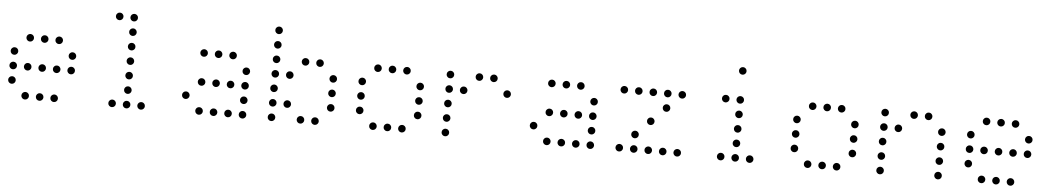

<svg xmlns="http://www.w3.org/2000/svg" viewBox="-36 -1010 7273 1320"><g transform="rotate(5 3600.0 -350.0)"><path d="M149 -476Q139 -476 131.5 -468.5Q124 -461 124 -451V-449Q124 -439 131.5 -431.5Q139 -424 149 -424H151Q161 -424 168.5 -431.5Q176 -439 176 -449V-451Q176 -461 168.5 -468.5Q161 -476 151 -476ZM249 -476Q239 -476 231.5 -468.5Q224 -461 224 -451V-449Q224 -439 231.5 -431.5Q239 -424 249 -424H251Q261 -424 268.5 -431.5Q276 -439 276 -449V-451Q276 -461 268.5 -468.5Q261 -476 251 -476ZM349 -476Q339 -476 331.5 -468.5Q324 -461 324 -451V-449Q324 -439 331.5 -431.5Q339 -424 349 -424H351Q361 -424 368.5 -431.5Q376 -439 376 -449V-451Q376 -461 368.5 -468.5Q361 -476 351 -476ZM49 -376Q39 -376 31.5 -368.5Q24 -361 24 -351V-349Q24 -339 31.5 -331.5Q39 -324 49 -324H51Q61 -324 68.5 -331.5Q76 -339 76 -349V-351Q76 -361 68.5 -368.5Q61 -376 51 -376ZM449 -376Q439 -376 431.5 -368.5Q424 -361 424 -351V-349Q424 -339 431.5 -331.5Q439 -324 449 -324H451Q461 -324 468.5 -331.5Q476 -339 476 -349V-351Q476 -361 468.5 -368.5Q461 -376 451 -376ZM49 -276Q39 -276 31.5 -268.5Q24 -261 24 -251V-249Q24 -239 31.5 -231.5Q39 -224 49 -224H51Q61 -224 68.5 -231.5Q76 -239 76 -249V-251Q76 -261 68.5 -268.5Q61 -276 51 -276ZM149 -276Q139 -276 131.5 -268.5Q124 -261 124 -251V-249Q124 -239 131.5 -231.5Q139 -224 149 -224H151Q161 -224 168.5 -231.5Q176 -239 176 -249V-251Q176 -261 168.5 -268.5Q161 -276 151 -276ZM249 -276Q239 -276 231.5 -268.5Q224 -261 224 -251V-249Q224 -239 231.5 -231.5Q239 -224 249 -224H251Q261 -224 268.5 -231.5Q276 -239 276 -249V-251Q276 -261 268.5 -268.5Q261 -276 251 -276ZM349 -276Q339 -276 331.5 -268.5Q324 -261 324 -251V-249Q324 -239 331.5 -231.5Q339 -224 349 -224H351Q361 -224 368.5 -231.5Q376 -239 376 -249V-251Q376 -261 368.5 -268.5Q361 -276 351 -276ZM449 -276Q439 -276 431.5 -268.5Q424 -261 424 -251V-249Q424 -239 431.5 -231.5Q439 -224 449 -224H451Q461 -224 468.5 -231.5Q476 -239 476 -249V-251Q476 -261 468.5 -268.5Q461 -276 451 -276ZM49 -176Q39 -176 31.5 -168.5Q24 -161 24 -151V-149Q24 -139 31.5 -131.5Q39 -124 49 -124H51Q61 -124 68.5 -131.5Q76 -139 76 -149V-151Q76 -161 68.5 -168.5Q61 -176 51 -176ZM149 -76Q139 -76 131.5 -68.5Q124 -61 124 -51V-49Q124 -39 131.5 -31.5Q139 -24 149 -24H151Q161 -24 168.5 -31.5Q176 -39 176 -49V-51Q176 -61 168.5 -68.5Q161 -76 151 -76ZM249 -76Q239 -76 231.5 -68.5Q224 -61 224 -51V-49Q224 -39 231.5 -31.5Q239 -24 249 -24H251Q261 -24 268.5 -31.5Q276 -39 276 -49V-51Q276 -61 268.5 -68.5Q261 -76 251 -76ZM349 -76Q339 -76 331.5 -68.5Q324 -61 324 -51V-49Q324 -39 331.5 -31.5Q339 -24 349 -24H351Q361 -24 368.5 -31.5Q376 -39 376 -49V-51Q376 -61 368.5 -68.5Q361 -76 351 -76Z M749 -676Q739 -676 731.5 -668.5Q724 -661 724 -651V-649Q724 -639 731.5 -631.5Q739 -624 749 -624H751Q761 -624 768.5 -631.5Q776 -639 776 -649V-651Q776 -661 768.5 -668.5Q761 -676 751 -676ZM849 -676Q839 -676 831.5 -668.5Q824 -661 824 -651V-649Q824 -639 831.5 -631.5Q839 -624 849 -624H851Q861 -624 868.5 -631.5Q876 -639 876 -649V-651Q876 -661 868.5 -668.5Q861 -676 851 -676ZM849 -576Q839 -576 831.5 -568.5Q824 -561 824 -551V-549Q824 -539 831.5 -531.5Q839 -524 849 -524H851Q861 -524 868.5 -531.5Q876 -539 876 -549V-551Q876 -561 868.5 -568.5Q861 -576 851 -576ZM849 -476Q839 -476 831.5 -468.5Q824 -461 824 -451V-449Q824 -439 831.5 -431.5Q839 -424 849 -424H851Q861 -424 868.5 -431.5Q876 -439 876 -449V-451Q876 -461 868.5 -468.5Q861 -476 851 -476ZM849 -376Q839 -376 831.5 -368.5Q824 -361 824 -351V-349Q824 -339 831.5 -331.5Q839 -324 849 -324H851Q861 -324 868.5 -331.5Q876 -339 876 -349V-351Q876 -361 868.5 -368.5Q861 -376 851 -376ZM849 -276Q839 -276 831.5 -268.5Q824 -261 824 -251V-249Q824 -239 831.5 -231.5Q839 -224 849 -224H851Q861 -224 868.5 -231.5Q876 -239 876 -249V-251Q876 -261 868.5 -268.5Q861 -276 851 -276ZM849 -176Q839 -176 831.5 -168.5Q824 -161 824 -151V-149Q824 -139 831.5 -131.5Q839 -124 849 -124H851Q861 -124 868.5 -131.5Q876 -139 876 -149V-151Q876 -161 868.5 -168.5Q861 -176 851 -176ZM749 -76Q739 -76 731.5 -68.5Q724 -61 724 -51V-49Q724 -39 731.5 -31.5Q739 -24 749 -24H751Q761 -24 768.5 -31.5Q776 -39 776 -49V-51Q776 -61 768.5 -68.5Q761 -76 751 -76ZM849 -76Q839 -76 831.5 -68.5Q824 -61 824 -51V-49Q824 -39 831.5 -31.5Q839 -24 849 -24H851Q861 -24 868.5 -31.5Q876 -39 876 -49V-51Q876 -61 868.5 -68.5Q861 -76 851 -76ZM949 -76Q939 -76 931.5 -68.5Q924 -61 924 -51V-49Q924 -39 931.5 -31.5Q939 -24 949 -24H951Q961 -24 968.5 -31.5Q976 -39 976 -49V-51Q976 -61 968.5 -68.5Q961 -76 951 -76Z M1349 -476Q1339 -476 1331.5 -468.5Q1324 -461 1324 -451V-449Q1324 -439 1331.5 -431.5Q1339 -424 1349 -424H1351Q1361 -424 1368.5 -431.5Q1376 -439 1376 -449V-451Q1376 -461 1368.5 -468.5Q1361 -476 1351 -476ZM1449 -476Q1439 -476 1431.5 -468.5Q1424 -461 1424 -451V-449Q1424 -439 1431.5 -431.5Q1439 -424 1449 -424H1451Q1461 -424 1468.5 -431.5Q1476 -439 1476 -449V-451Q1476 -461 1468.5 -468.5Q1461 -476 1451 -476ZM1549 -476Q1539 -476 1531.5 -468.5Q1524 -461 1524 -451V-449Q1524 -439 1531.5 -431.5Q1539 -424 1549 -424H1551Q1561 -424 1568.5 -431.5Q1576 -439 1576 -449V-451Q1576 -461 1568.5 -468.5Q1561 -476 1551 -476ZM1649 -376Q1639 -376 1631.5 -368.5Q1624 -361 1624 -351V-349Q1624 -339 1631.5 -331.5Q1639 -324 1649 -324H1651Q1661 -324 1668.5 -331.5Q1676 -339 1676 -349V-351Q1676 -361 1668.5 -368.5Q1661 -376 1651 -376ZM1349 -276Q1339 -276 1331.5 -268.5Q1324 -261 1324 -251V-249Q1324 -239 1331.5 -231.5Q1339 -224 1349 -224H1351Q1361 -224 1368.5 -231.5Q1376 -239 1376 -249V-251Q1376 -261 1368.5 -268.5Q1361 -276 1351 -276ZM1449 -276Q1439 -276 1431.5 -268.5Q1424 -261 1424 -251V-249Q1424 -239 1431.5 -231.5Q1439 -224 1449 -224H1451Q1461 -224 1468.5 -231.5Q1476 -239 1476 -249V-251Q1476 -261 1468.5 -268.5Q1461 -276 1451 -276ZM1549 -276Q1539 -276 1531.5 -268.5Q1524 -261 1524 -251V-249Q1524 -239 1531.5 -231.5Q1539 -224 1549 -224H1551Q1561 -224 1568.5 -231.5Q1576 -239 1576 -249V-251Q1576 -261 1568.5 -268.5Q1561 -276 1551 -276ZM1649 -276Q1639 -276 1631.5 -268.5Q1624 -261 1624 -251V-249Q1624 -239 1631.5 -231.5Q1639 -224 1649 -224H1651Q1661 -224 1668.5 -231.5Q1676 -239 1676 -249V-251Q1676 -261 1668.5 -268.5Q1661 -276 1651 -276ZM1249 -176Q1239 -176 1231.5 -168.5Q1224 -161 1224 -151V-149Q1224 -139 1231.5 -131.5Q1239 -124 1249 -124H1251Q1261 -124 1268.5 -131.5Q1276 -139 1276 -149V-151Q1276 -161 1268.5 -168.5Q1261 -176 1251 -176ZM1649 -176Q1639 -176 1631.5 -168.5Q1624 -161 1624 -151V-149Q1624 -139 1631.5 -131.5Q1639 -124 1649 -124H1651Q1661 -124 1668.5 -131.5Q1676 -139 1676 -149V-151Q1676 -161 1668.5 -168.5Q1661 -176 1651 -176ZM1349 -76Q1339 -76 1331.5 -68.5Q1324 -61 1324 -51V-49Q1324 -39 1331.5 -31.5Q1339 -24 1349 -24H1351Q1361 -24 1368.5 -31.5Q1376 -39 1376 -49V-51Q1376 -61 1368.5 -68.5Q1361 -76 1351 -76ZM1449 -76Q1439 -76 1431.5 -68.5Q1424 -61 1424 -51V-49Q1424 -39 1431.5 -31.5Q1439 -24 1449 -24H1451Q1461 -24 1468.5 -31.5Q1476 -39 1476 -49V-51Q1476 -61 1468.5 -68.5Q1461 -76 1451 -76ZM1549 -76Q1539 -76 1531.5 -68.5Q1524 -61 1524 -51V-49Q1524 -39 1531.5 -31.5Q1539 -24 1549 -24H1551Q1561 -24 1568.5 -31.5Q1576 -39 1576 -49V-51Q1576 -61 1568.5 -68.5Q1561 -76 1551 -76ZM1649 -76Q1639 -76 1631.5 -68.5Q1624 -61 1624 -51V-49Q1624 -39 1631.5 -31.5Q1639 -24 1649 -24H1651Q1661 -24 1668.5 -31.5Q1676 -39 1676 -49V-51Q1676 -61 1668.5 -68.5Q1661 -76 1651 -76Z M1849 -676Q1839 -676 1831.5 -668.5Q1824 -661 1824 -651V-649Q1824 -639 1831.5 -631.5Q1839 -624 1849 -624H1851Q1861 -624 1868.5 -631.5Q1876 -639 1876 -649V-651Q1876 -661 1868.5 -668.5Q1861 -676 1851 -676ZM1849 -576Q1839 -576 1831.5 -568.5Q1824 -561 1824 -551V-549Q1824 -539 1831.5 -531.5Q1839 -524 1849 -524H1851Q1861 -524 1868.5 -531.5Q1876 -539 1876 -549V-551Q1876 -561 1868.5 -568.5Q1861 -576 1851 -576ZM1849 -476Q1839 -476 1831.5 -468.5Q1824 -461 1824 -451V-449Q1824 -439 1831.5 -431.5Q1839 -424 1849 -424H1851Q1861 -424 1868.5 -431.5Q1876 -439 1876 -449V-451Q1876 -461 1868.5 -468.5Q1861 -476 1851 -476ZM2049 -476Q2039 -476 2031.5 -468.5Q2024 -461 2024 -451V-449Q2024 -439 2031.5 -431.5Q2039 -424 2049 -424H2051Q2061 -424 2068.5 -431.5Q2076 -439 2076 -449V-451Q2076 -461 2068.5 -468.5Q2061 -476 2051 -476ZM2149 -476Q2139 -476 2131.5 -468.5Q2124 -461 2124 -451V-449Q2124 -439 2131.5 -431.5Q2139 -424 2149 -424H2151Q2161 -424 2168.5 -431.5Q2176 -439 2176 -449V-451Q2176 -461 2168.5 -468.5Q2161 -476 2151 -476ZM1849 -376Q1839 -376 1831.5 -368.5Q1824 -361 1824 -351V-349Q1824 -339 1831.5 -331.5Q1839 -324 1849 -324H1851Q1861 -324 1868.5 -331.5Q1876 -339 1876 -349V-351Q1876 -361 1868.5 -368.5Q1861 -376 1851 -376ZM1949 -376Q1939 -376 1931.5 -368.5Q1924 -361 1924 -351V-349Q1924 -339 1931.5 -331.5Q1939 -324 1949 -324H1951Q1961 -324 1968.5 -331.5Q1976 -339 1976 -349V-351Q1976 -361 1968.5 -368.5Q1961 -376 1951 -376ZM2249 -376Q2239 -376 2231.5 -368.5Q2224 -361 2224 -351V-349Q2224 -339 2231.5 -331.5Q2239 -324 2249 -324H2251Q2261 -324 2268.5 -331.5Q2276 -339 2276 -349V-351Q2276 -361 2268.5 -368.5Q2261 -376 2251 -376ZM1849 -276Q1839 -276 1831.5 -268.5Q1824 -261 1824 -251V-249Q1824 -239 1831.5 -231.5Q1839 -224 1849 -224H1851Q1861 -224 1868.5 -231.5Q1876 -239 1876 -249V-251Q1876 -261 1868.5 -268.5Q1861 -276 1851 -276ZM2249 -276Q2239 -276 2231.5 -268.5Q2224 -261 2224 -251V-249Q2224 -239 2231.5 -231.5Q2239 -224 2249 -224H2251Q2261 -224 2268.5 -231.5Q2276 -239 2276 -249V-251Q2276 -261 2268.5 -268.5Q2261 -276 2251 -276ZM1849 -176Q1839 -176 1831.5 -168.5Q1824 -161 1824 -151V-149Q1824 -139 1831.5 -131.5Q1839 -124 1849 -124H1851Q1861 -124 1868.5 -131.5Q1876 -139 1876 -149V-151Q1876 -161 1868.5 -168.5Q1861 -176 1851 -176ZM1949 -176Q1939 -176 1931.5 -168.5Q1924 -161 1924 -151V-149Q1924 -139 1931.5 -131.5Q1939 -124 1949 -124H1951Q1961 -124 1968.5 -131.5Q1976 -139 1976 -149V-151Q1976 -161 1968.5 -168.5Q1961 -176 1951 -176ZM2249 -176Q2239 -176 2231.5 -168.5Q2224 -161 2224 -151V-149Q2224 -139 2231.5 -131.5Q2239 -124 2249 -124H2251Q2261 -124 2268.5 -131.5Q2276 -139 2276 -149V-151Q2276 -161 2268.5 -168.5Q2261 -176 2251 -176ZM1849 -76Q1839 -76 1831.5 -68.5Q1824 -61 1824 -51V-49Q1824 -39 1831.5 -31.5Q1839 -24 1849 -24H1851Q1861 -24 1868.5 -31.5Q1876 -39 1876 -49V-51Q1876 -61 1868.5 -68.5Q1861 -76 1851 -76ZM2049 -76Q2039 -76 2031.5 -68.5Q2024 -61 2024 -51V-49Q2024 -39 2031.5 -31.5Q2039 -24 2049 -24H2051Q2061 -24 2068.5 -31.5Q2076 -39 2076 -49V-51Q2076 -61 2068.5 -68.5Q2061 -76 2051 -76ZM2149 -76Q2139 -76 2131.5 -68.5Q2124 -61 2124 -51V-49Q2124 -39 2131.5 -31.5Q2139 -24 2149 -24H2151Q2161 -24 2168.5 -31.5Q2176 -39 2176 -49V-51Q2176 -61 2168.5 -68.5Q2161 -76 2151 -76Z M2549 -476Q2539 -476 2531.5 -468.5Q2524 -461 2524 -451V-449Q2524 -439 2531.5 -431.5Q2539 -424 2549 -424H2551Q2561 -424 2568.5 -431.5Q2576 -439 2576 -449V-451Q2576 -461 2568.5 -468.5Q2561 -476 2551 -476ZM2649 -476Q2639 -476 2631.5 -468.5Q2624 -461 2624 -451V-449Q2624 -439 2631.5 -431.5Q2639 -424 2649 -424H2651Q2661 -424 2668.5 -431.5Q2676 -439 2676 -449V-451Q2676 -461 2668.5 -468.5Q2661 -476 2651 -476ZM2749 -476Q2739 -476 2731.5 -468.5Q2724 -461 2724 -451V-449Q2724 -439 2731.5 -431.5Q2739 -424 2749 -424H2751Q2761 -424 2768.5 -431.5Q2776 -439 2776 -449V-451Q2776 -461 2768.5 -468.5Q2761 -476 2751 -476ZM2449 -376Q2439 -376 2431.5 -368.5Q2424 -361 2424 -351V-349Q2424 -339 2431.5 -331.5Q2439 -324 2449 -324H2451Q2461 -324 2468.5 -331.5Q2476 -339 2476 -349V-351Q2476 -361 2468.5 -368.5Q2461 -376 2451 -376ZM2849 -376Q2839 -376 2831.5 -368.5Q2824 -361 2824 -351V-349Q2824 -339 2831.5 -331.5Q2839 -324 2849 -324H2851Q2861 -324 2868.5 -331.5Q2876 -339 2876 -349V-351Q2876 -361 2868.5 -368.5Q2861 -376 2851 -376ZM2449 -276Q2439 -276 2431.5 -268.5Q2424 -261 2424 -251V-249Q2424 -239 2431.5 -231.5Q2439 -224 2449 -224H2451Q2461 -224 2468.5 -231.5Q2476 -239 2476 -249V-251Q2476 -261 2468.5 -268.5Q2461 -276 2451 -276ZM2849 -276Q2839 -276 2831.5 -268.5Q2824 -261 2824 -251V-249Q2824 -239 2831.5 -231.5Q2839 -224 2849 -224H2851Q2861 -224 2868.5 -231.5Q2876 -239 2876 -249V-251Q2876 -261 2868.5 -268.5Q2861 -276 2851 -276ZM2449 -176Q2439 -176 2431.5 -168.5Q2424 -161 2424 -151V-149Q2424 -139 2431.5 -131.5Q2439 -124 2449 -124H2451Q2461 -124 2468.5 -131.5Q2476 -139 2476 -149V-151Q2476 -161 2468.5 -168.5Q2461 -176 2451 -176ZM2849 -176Q2839 -176 2831.5 -168.5Q2824 -161 2824 -151V-149Q2824 -139 2831.5 -131.5Q2839 -124 2849 -124H2851Q2861 -124 2868.5 -131.5Q2876 -139 2876 -149V-151Q2876 -161 2868.5 -168.5Q2861 -176 2851 -176ZM2549 -76Q2539 -76 2531.5 -68.5Q2524 -61 2524 -51V-49Q2524 -39 2531.5 -31.5Q2539 -24 2549 -24H2551Q2561 -24 2568.5 -31.5Q2576 -39 2576 -49V-51Q2576 -61 2568.5 -68.5Q2561 -76 2551 -76ZM2649 -76Q2639 -76 2631.5 -68.5Q2624 -61 2624 -51V-49Q2624 -39 2631.5 -31.5Q2639 -24 2649 -24H2651Q2661 -24 2668.5 -31.5Q2676 -39 2676 -49V-51Q2676 -61 2668.5 -68.5Q2661 -76 2651 -76ZM2749 -76Q2739 -76 2731.5 -68.5Q2724 -61 2724 -51V-49Q2724 -39 2731.5 -31.5Q2739 -24 2749 -24H2751Q2761 -24 2768.5 -31.5Q2776 -39 2776 -49V-51Q2776 -61 2768.5 -68.5Q2761 -76 2751 -76Z M3049 -476Q3039 -476 3031.5 -468.5Q3024 -461 3024 -451V-449Q3024 -439 3031.5 -431.5Q3039 -424 3049 -424H3051Q3061 -424 3068.5 -431.5Q3076 -439 3076 -449V-451Q3076 -461 3068.5 -468.5Q3061 -476 3051 -476ZM3249 -476Q3239 -476 3231.5 -468.5Q3224 -461 3224 -451V-449Q3224 -439 3231.5 -431.5Q3239 -424 3249 -424H3251Q3261 -424 3268.5 -431.5Q3276 -439 3276 -449V-451Q3276 -461 3268.5 -468.5Q3261 -476 3251 -476ZM3349 -476Q3339 -476 3331.5 -468.5Q3324 -461 3324 -451V-449Q3324 -439 3331.5 -431.5Q3339 -424 3349 -424H3351Q3361 -424 3368.5 -431.5Q3376 -439 3376 -449V-451Q3376 -461 3368.5 -468.5Q3361 -476 3351 -476ZM3049 -376Q3039 -376 3031.5 -368.5Q3024 -361 3024 -351V-349Q3024 -339 3031.5 -331.5Q3039 -324 3049 -324H3051Q3061 -324 3068.5 -331.5Q3076 -339 3076 -349V-351Q3076 -361 3068.5 -368.5Q3061 -376 3051 -376ZM3149 -376Q3139 -376 3131.5 -368.5Q3124 -361 3124 -351V-349Q3124 -339 3131.5 -331.5Q3139 -324 3149 -324H3151Q3161 -324 3168.5 -331.5Q3176 -339 3176 -349V-351Q3176 -361 3168.5 -368.5Q3161 -376 3151 -376ZM3449 -376Q3439 -376 3431.5 -368.5Q3424 -361 3424 -351V-349Q3424 -339 3431.5 -331.5Q3439 -324 3449 -324H3451Q3461 -324 3468.5 -331.5Q3476 -339 3476 -349V-351Q3476 -361 3468.5 -368.5Q3461 -376 3451 -376ZM3049 -276Q3039 -276 3031.5 -268.5Q3024 -261 3024 -251V-249Q3024 -239 3031.5 -231.5Q3039 -224 3049 -224H3051Q3061 -224 3068.5 -231.5Q3076 -239 3076 -249V-251Q3076 -261 3068.5 -268.5Q3061 -276 3051 -276ZM3049 -176Q3039 -176 3031.5 -168.5Q3024 -161 3024 -151V-149Q3024 -139 3031.5 -131.5Q3039 -124 3049 -124H3051Q3061 -124 3068.5 -131.5Q3076 -139 3076 -149V-151Q3076 -161 3068.5 -168.5Q3061 -176 3051 -176ZM3049 -76Q3039 -76 3031.5 -68.5Q3024 -61 3024 -51V-49Q3024 -39 3031.5 -31.5Q3039 -24 3049 -24H3051Q3061 -24 3068.5 -31.5Q3076 -39 3076 -49V-51Q3076 -61 3068.5 -68.5Q3061 -76 3051 -76Z M3749 -476Q3739 -476 3731.5 -468.5Q3724 -461 3724 -451V-449Q3724 -439 3731.5 -431.5Q3739 -424 3749 -424H3751Q3761 -424 3768.5 -431.5Q3776 -439 3776 -449V-451Q3776 -461 3768.5 -468.5Q3761 -476 3751 -476ZM3849 -476Q3839 -476 3831.5 -468.5Q3824 -461 3824 -451V-449Q3824 -439 3831.5 -431.5Q3839 -424 3849 -424H3851Q3861 -424 3868.5 -431.5Q3876 -439 3876 -449V-451Q3876 -461 3868.5 -468.5Q3861 -476 3851 -476ZM3949 -476Q3939 -476 3931.5 -468.5Q3924 -461 3924 -451V-449Q3924 -439 3931.5 -431.5Q3939 -424 3949 -424H3951Q3961 -424 3968.5 -431.5Q3976 -439 3976 -449V-451Q3976 -461 3968.5 -468.5Q3961 -476 3951 -476ZM4049 -376Q4039 -376 4031.5 -368.5Q4024 -361 4024 -351V-349Q4024 -339 4031.5 -331.5Q4039 -324 4049 -324H4051Q4061 -324 4068.5 -331.5Q4076 -339 4076 -349V-351Q4076 -361 4068.5 -368.5Q4061 -376 4051 -376ZM3749 -276Q3739 -276 3731.5 -268.5Q3724 -261 3724 -251V-249Q3724 -239 3731.5 -231.5Q3739 -224 3749 -224H3751Q3761 -224 3768.5 -231.5Q3776 -239 3776 -249V-251Q3776 -261 3768.5 -268.5Q3761 -276 3751 -276ZM3849 -276Q3839 -276 3831.5 -268.5Q3824 -261 3824 -251V-249Q3824 -239 3831.5 -231.5Q3839 -224 3849 -224H3851Q3861 -224 3868.5 -231.5Q3876 -239 3876 -249V-251Q3876 -261 3868.5 -268.5Q3861 -276 3851 -276ZM3949 -276Q3939 -276 3931.5 -268.5Q3924 -261 3924 -251V-249Q3924 -239 3931.5 -231.5Q3939 -224 3949 -224H3951Q3961 -224 3968.5 -231.5Q3976 -239 3976 -249V-251Q3976 -261 3968.5 -268.5Q3961 -276 3951 -276ZM4049 -276Q4039 -276 4031.5 -268.5Q4024 -261 4024 -251V-249Q4024 -239 4031.5 -231.5Q4039 -224 4049 -224H4051Q4061 -224 4068.5 -231.5Q4076 -239 4076 -249V-251Q4076 -261 4068.5 -268.5Q4061 -276 4051 -276ZM3649 -176Q3639 -176 3631.5 -168.5Q3624 -161 3624 -151V-149Q3624 -139 3631.5 -131.5Q3639 -124 3649 -124H3651Q3661 -124 3668.5 -131.5Q3676 -139 3676 -149V-151Q3676 -161 3668.5 -168.5Q3661 -176 3651 -176ZM4049 -176Q4039 -176 4031.5 -168.5Q4024 -161 4024 -151V-149Q4024 -139 4031.5 -131.5Q4039 -124 4049 -124H4051Q4061 -124 4068.5 -131.5Q4076 -139 4076 -149V-151Q4076 -161 4068.5 -168.5Q4061 -176 4051 -176ZM3749 -76Q3739 -76 3731.5 -68.5Q3724 -61 3724 -51V-49Q3724 -39 3731.5 -31.5Q3739 -24 3749 -24H3751Q3761 -24 3768.5 -31.5Q3776 -39 3776 -49V-51Q3776 -61 3768.5 -68.5Q3761 -76 3751 -76ZM3849 -76Q3839 -76 3831.5 -68.5Q3824 -61 3824 -51V-49Q3824 -39 3831.5 -31.5Q3839 -24 3849 -24H3851Q3861 -24 3868.5 -31.5Q3876 -39 3876 -49V-51Q3876 -61 3868.5 -68.5Q3861 -76 3851 -76ZM3949 -76Q3939 -76 3931.5 -68.5Q3924 -61 3924 -51V-49Q3924 -39 3931.5 -31.5Q3939 -24 3949 -24H3951Q3961 -24 3968.5 -31.5Q3976 -39 3976 -49V-51Q3976 -61 3968.5 -68.5Q3961 -76 3951 -76ZM4049 -76Q4039 -76 4031.5 -68.5Q4024 -61 4024 -51V-49Q4024 -39 4031.5 -31.5Q4039 -24 4049 -24H4051Q4061 -24 4068.5 -31.5Q4076 -39 4076 -49V-51Q4076 -61 4068.5 -68.5Q4061 -76 4051 -76Z M4249 -476Q4239 -476 4231.5 -468.5Q4224 -461 4224 -451V-449Q4224 -439 4231.5 -431.5Q4239 -424 4249 -424H4251Q4261 -424 4268.5 -431.5Q4276 -439 4276 -449V-451Q4276 -461 4268.5 -468.5Q4261 -476 4251 -476ZM4349 -476Q4339 -476 4331.5 -468.5Q4324 -461 4324 -451V-449Q4324 -439 4331.5 -431.5Q4339 -424 4349 -424H4351Q4361 -424 4368.5 -431.5Q4376 -439 4376 -449V-451Q4376 -461 4368.5 -468.5Q4361 -476 4351 -476ZM4449 -476Q4439 -476 4431.5 -468.5Q4424 -461 4424 -451V-449Q4424 -439 4431.5 -431.5Q4439 -424 4449 -424H4451Q4461 -424 4468.5 -431.5Q4476 -439 4476 -449V-451Q4476 -461 4468.5 -468.5Q4461 -476 4451 -476ZM4549 -476Q4539 -476 4531.5 -468.5Q4524 -461 4524 -451V-449Q4524 -439 4531.5 -431.5Q4539 -424 4549 -424H4551Q4561 -424 4568.5 -431.5Q4576 -439 4576 -449V-451Q4576 -461 4568.5 -468.5Q4561 -476 4551 -476ZM4649 -476Q4639 -476 4631.5 -468.5Q4624 -461 4624 -451V-449Q4624 -439 4631.5 -431.5Q4639 -424 4649 -424H4651Q4661 -424 4668.5 -431.5Q4676 -439 4676 -449V-451Q4676 -461 4668.5 -468.5Q4661 -476 4651 -476ZM4549 -376Q4539 -376 4531.5 -368.5Q4524 -361 4524 -351V-349Q4524 -339 4531.5 -331.5Q4539 -324 4549 -324H4551Q4561 -324 4568.5 -331.5Q4576 -339 4576 -349V-351Q4576 -361 4568.5 -368.5Q4561 -376 4551 -376ZM4449 -276Q4439 -276 4431.5 -268.5Q4424 -261 4424 -251V-249Q4424 -239 4431.5 -231.5Q4439 -224 4449 -224H4451Q4461 -224 4468.5 -231.5Q4476 -239 4476 -249V-251Q4476 -261 4468.5 -268.5Q4461 -276 4451 -276ZM4349 -176Q4339 -176 4331.5 -168.5Q4324 -161 4324 -151V-149Q4324 -139 4331.5 -131.5Q4339 -124 4349 -124H4351Q4361 -124 4368.5 -131.5Q4376 -139 4376 -149V-151Q4376 -161 4368.5 -168.5Q4361 -176 4351 -176ZM4249 -76Q4239 -76 4231.5 -68.5Q4224 -61 4224 -51V-49Q4224 -39 4231.5 -31.5Q4239 -24 4249 -24H4251Q4261 -24 4268.5 -31.5Q4276 -39 4276 -49V-51Q4276 -61 4268.5 -68.5Q4261 -76 4251 -76ZM4349 -76Q4339 -76 4331.5 -68.5Q4324 -61 4324 -51V-49Q4324 -39 4331.5 -31.5Q4339 -24 4349 -24H4351Q4361 -24 4368.5 -31.5Q4376 -39 4376 -49V-51Q4376 -61 4368.5 -68.5Q4361 -76 4351 -76ZM4449 -76Q4439 -76 4431.5 -68.5Q4424 -61 4424 -51V-49Q4424 -39 4431.5 -31.5Q4439 -24 4449 -24H4451Q4461 -24 4468.5 -31.5Q4476 -39 4476 -49V-51Q4476 -61 4468.5 -68.5Q4461 -76 4451 -76ZM4549 -76Q4539 -76 4531.5 -68.5Q4524 -61 4524 -51V-49Q4524 -39 4531.5 -31.5Q4539 -24 4549 -24H4551Q4561 -24 4568.5 -31.5Q4576 -39 4576 -49V-51Q4576 -61 4568.5 -68.5Q4561 -76 4551 -76ZM4649 -76Q4639 -76 4631.5 -68.5Q4624 -61 4624 -51V-49Q4624 -39 4631.5 -31.5Q4639 -24 4649 -24H4651Q4661 -24 4668.5 -31.5Q4676 -39 4676 -49V-51Q4676 -61 4668.5 -68.5Q4661 -76 4651 -76Z M5049 -676Q5039 -676 5031.5 -668.5Q5024 -661 5024 -651V-649Q5024 -639 5031.5 -631.5Q5039 -624 5049 -624H5051Q5061 -624 5068.5 -631.5Q5076 -639 5076 -649V-651Q5076 -661 5068.5 -668.5Q5061 -676 5051 -676ZM4949 -476Q4939 -476 4931.5 -468.5Q4924 -461 4924 -451V-449Q4924 -439 4931.5 -431.5Q4939 -424 4949 -424H4951Q4961 -424 4968.5 -431.5Q4976 -439 4976 -449V-451Q4976 -461 4968.5 -468.5Q4961 -476 4951 -476ZM5049 -476Q5039 -476 5031.5 -468.5Q5024 -461 5024 -451V-449Q5024 -439 5031.5 -431.5Q5039 -424 5049 -424H5051Q5061 -424 5068.5 -431.5Q5076 -439 5076 -449V-451Q5076 -461 5068.5 -468.5Q5061 -476 5051 -476ZM5049 -376Q5039 -376 5031.5 -368.5Q5024 -361 5024 -351V-349Q5024 -339 5031.5 -331.5Q5039 -324 5049 -324H5051Q5061 -324 5068.5 -331.5Q5076 -339 5076 -349V-351Q5076 -361 5068.5 -368.5Q5061 -376 5051 -376ZM5049 -276Q5039 -276 5031.5 -268.5Q5024 -261 5024 -251V-249Q5024 -239 5031.5 -231.5Q5039 -224 5049 -224H5051Q5061 -224 5068.5 -231.5Q5076 -239 5076 -249V-251Q5076 -261 5068.5 -268.5Q5061 -276 5051 -276ZM5049 -176Q5039 -176 5031.5 -168.5Q5024 -161 5024 -151V-149Q5024 -139 5031.5 -131.5Q5039 -124 5049 -124H5051Q5061 -124 5068.5 -131.5Q5076 -139 5076 -149V-151Q5076 -161 5068.5 -168.5Q5061 -176 5051 -176ZM4949 -76Q4939 -76 4931.5 -68.5Q4924 -61 4924 -51V-49Q4924 -39 4931.5 -31.5Q4939 -24 4949 -24H4951Q4961 -24 4968.5 -31.5Q4976 -39 4976 -49V-51Q4976 -61 4968.5 -68.5Q4961 -76 4951 -76ZM5049 -76Q5039 -76 5031.5 -68.5Q5024 -61 5024 -51V-49Q5024 -39 5031.5 -31.5Q5039 -24 5049 -24H5051Q5061 -24 5068.5 -31.5Q5076 -39 5076 -49V-51Q5076 -61 5068.5 -68.5Q5061 -76 5051 -76ZM5149 -76Q5139 -76 5131.5 -68.5Q5124 -61 5124 -51V-49Q5124 -39 5131.5 -31.5Q5139 -24 5149 -24H5151Q5161 -24 5168.5 -31.5Q5176 -39 5176 -49V-51Q5176 -61 5168.5 -68.5Q5161 -76 5151 -76Z M5549 -476Q5539 -476 5531.5 -468.5Q5524 -461 5524 -451V-449Q5524 -439 5531.5 -431.5Q5539 -424 5549 -424H5551Q5561 -424 5568.5 -431.5Q5576 -439 5576 -449V-451Q5576 -461 5568.5 -468.5Q5561 -476 5551 -476ZM5649 -476Q5639 -476 5631.5 -468.5Q5624 -461 5624 -451V-449Q5624 -439 5631.5 -431.5Q5639 -424 5649 -424H5651Q5661 -424 5668.5 -431.5Q5676 -439 5676 -449V-451Q5676 -461 5668.5 -468.5Q5661 -476 5651 -476ZM5749 -476Q5739 -476 5731.5 -468.5Q5724 -461 5724 -451V-449Q5724 -439 5731.5 -431.5Q5739 -424 5749 -424H5751Q5761 -424 5768.5 -431.5Q5776 -439 5776 -449V-451Q5776 -461 5768.5 -468.5Q5761 -476 5751 -476ZM5449 -376Q5439 -376 5431.5 -368.5Q5424 -361 5424 -351V-349Q5424 -339 5431.5 -331.5Q5439 -324 5449 -324H5451Q5461 -324 5468.5 -331.5Q5476 -339 5476 -349V-351Q5476 -361 5468.5 -368.5Q5461 -376 5451 -376ZM5849 -376Q5839 -376 5831.5 -368.5Q5824 -361 5824 -351V-349Q5824 -339 5831.5 -331.5Q5839 -324 5849 -324H5851Q5861 -324 5868.5 -331.5Q5876 -339 5876 -349V-351Q5876 -361 5868.5 -368.5Q5861 -376 5851 -376ZM5449 -276Q5439 -276 5431.5 -268.5Q5424 -261 5424 -251V-249Q5424 -239 5431.5 -231.5Q5439 -224 5449 -224H5451Q5461 -224 5468.5 -231.5Q5476 -239 5476 -249V-251Q5476 -261 5468.5 -268.5Q5461 -276 5451 -276ZM5849 -276Q5839 -276 5831.5 -268.5Q5824 -261 5824 -251V-249Q5824 -239 5831.5 -231.5Q5839 -224 5849 -224H5851Q5861 -224 5868.5 -231.5Q5876 -239 5876 -249V-251Q5876 -261 5868.5 -268.5Q5861 -276 5851 -276ZM5449 -176Q5439 -176 5431.5 -168.5Q5424 -161 5424 -151V-149Q5424 -139 5431.5 -131.5Q5439 -124 5449 -124H5451Q5461 -124 5468.5 -131.5Q5476 -139 5476 -149V-151Q5476 -161 5468.5 -168.5Q5461 -176 5451 -176ZM5849 -176Q5839 -176 5831.5 -168.5Q5824 -161 5824 -151V-149Q5824 -139 5831.5 -131.5Q5839 -124 5849 -124H5851Q5861 -124 5868.5 -131.5Q5876 -139 5876 -149V-151Q5876 -161 5868.5 -168.5Q5861 -176 5851 -176ZM5549 -76Q5539 -76 5531.5 -68.5Q5524 -61 5524 -51V-49Q5524 -39 5531.5 -31.5Q5539 -24 5549 -24H5551Q5561 -24 5568.5 -31.5Q5576 -39 5576 -49V-51Q5576 -61 5568.5 -68.5Q5561 -76 5551 -76ZM5649 -76Q5639 -76 5631.5 -68.5Q5624 -61 5624 -51V-49Q5624 -39 5631.5 -31.5Q5639 -24 5649 -24H5651Q5661 -24 5668.5 -31.5Q5676 -39 5676 -49V-51Q5676 -61 5668.5 -68.5Q5661 -76 5651 -76ZM5749 -76Q5739 -76 5731.5 -68.5Q5724 -61 5724 -51V-49Q5724 -39 5731.5 -31.5Q5739 -24 5749 -24H5751Q5761 -24 5768.5 -31.5Q5776 -39 5776 -49V-51Q5776 -61 5768.5 -68.5Q5761 -76 5751 -76Z M6049 -476Q6039 -476 6031.5 -468.5Q6024 -461 6024 -451V-449Q6024 -439 6031.5 -431.5Q6039 -424 6049 -424H6051Q6061 -424 6068.5 -431.5Q6076 -439 6076 -449V-451Q6076 -461 6068.5 -468.5Q6061 -476 6051 -476ZM6249 -476Q6239 -476 6231.5 -468.5Q6224 -461 6224 -451V-449Q6224 -439 6231.5 -431.5Q6239 -424 6249 -424H6251Q6261 -424 6268.5 -431.5Q6276 -439 6276 -449V-451Q6276 -461 6268.5 -468.5Q6261 -476 6251 -476ZM6349 -476Q6339 -476 6331.5 -468.5Q6324 -461 6324 -451V-449Q6324 -439 6331.5 -431.5Q6339 -424 6349 -424H6351Q6361 -424 6368.5 -431.5Q6376 -439 6376 -449V-451Q6376 -461 6368.5 -468.5Q6361 -476 6351 -476ZM6049 -376Q6039 -376 6031.5 -368.5Q6024 -361 6024 -351V-349Q6024 -339 6031.5 -331.5Q6039 -324 6049 -324H6051Q6061 -324 6068.5 -331.5Q6076 -339 6076 -349V-351Q6076 -361 6068.5 -368.5Q6061 -376 6051 -376ZM6149 -376Q6139 -376 6131.5 -368.5Q6124 -361 6124 -351V-349Q6124 -339 6131.5 -331.5Q6139 -324 6149 -324H6151Q6161 -324 6168.5 -331.5Q6176 -339 6176 -349V-351Q6176 -361 6168.5 -368.5Q6161 -376 6151 -376ZM6449 -376Q6439 -376 6431.5 -368.5Q6424 -361 6424 -351V-349Q6424 -339 6431.5 -331.5Q6439 -324 6449 -324H6451Q6461 -324 6468.5 -331.5Q6476 -339 6476 -349V-351Q6476 -361 6468.5 -368.5Q6461 -376 6451 -376ZM6049 -276Q6039 -276 6031.5 -268.5Q6024 -261 6024 -251V-249Q6024 -239 6031.5 -231.5Q6039 -224 6049 -224H6051Q6061 -224 6068.5 -231.5Q6076 -239 6076 -249V-251Q6076 -261 6068.5 -268.5Q6061 -276 6051 -276ZM6449 -276Q6439 -276 6431.5 -268.5Q6424 -261 6424 -251V-249Q6424 -239 6431.5 -231.5Q6439 -224 6449 -224H6451Q6461 -224 6468.5 -231.5Q6476 -239 6476 -249V-251Q6476 -261 6468.5 -268.5Q6461 -276 6451 -276ZM6049 -176Q6039 -176 6031.5 -168.5Q6024 -161 6024 -151V-149Q6024 -139 6031.5 -131.5Q6039 -124 6049 -124H6051Q6061 -124 6068.5 -131.5Q6076 -139 6076 -149V-151Q6076 -161 6068.5 -168.5Q6061 -176 6051 -176ZM6449 -176Q6439 -176 6431.5 -168.5Q6424 -161 6424 -151V-149Q6424 -139 6431.5 -131.5Q6439 -124 6449 -124H6451Q6461 -124 6468.5 -131.5Q6476 -139 6476 -149V-151Q6476 -161 6468.5 -168.5Q6461 -176 6451 -176ZM6049 -76Q6039 -76 6031.5 -68.5Q6024 -61 6024 -51V-49Q6024 -39 6031.5 -31.5Q6039 -24 6049 -24H6051Q6061 -24 6068.5 -31.5Q6076 -39 6076 -49V-51Q6076 -61 6068.5 -68.5Q6061 -76 6051 -76ZM6449 -76Q6439 -76 6431.5 -68.5Q6424 -61 6424 -51V-49Q6424 -39 6431.5 -31.5Q6439 -24 6449 -24H6451Q6461 -24 6468.5 -31.5Q6476 -39 6476 -49V-51Q6476 -61 6468.5 -68.5Q6461 -76 6451 -76Z M6749 -476Q6739 -476 6731.5 -468.5Q6724 -461 6724 -451V-449Q6724 -439 6731.5 -431.5Q6739 -424 6749 -424H6751Q6761 -424 6768.5 -431.5Q6776 -439 6776 -449V-451Q6776 -461 6768.5 -468.5Q6761 -476 6751 -476ZM6849 -476Q6839 -476 6831.5 -468.5Q6824 -461 6824 -451V-449Q6824 -439 6831.5 -431.5Q6839 -424 6849 -424H6851Q6861 -424 6868.5 -431.5Q6876 -439 6876 -449V-451Q6876 -461 6868.5 -468.5Q6861 -476 6851 -476ZM6949 -476Q6939 -476 6931.5 -468.5Q6924 -461 6924 -451V-449Q6924 -439 6931.5 -431.5Q6939 -424 6949 -424H6951Q6961 -424 6968.5 -431.5Q6976 -439 6976 -449V-451Q6976 -461 6968.5 -468.5Q6961 -476 6951 -476ZM6649 -376Q6639 -376 6631.5 -368.5Q6624 -361 6624 -351V-349Q6624 -339 6631.5 -331.5Q6639 -324 6649 -324H6651Q6661 -324 6668.5 -331.5Q6676 -339 6676 -349V-351Q6676 -361 6668.5 -368.5Q6661 -376 6651 -376ZM7049 -376Q7039 -376 7031.5 -368.5Q7024 -361 7024 -351V-349Q7024 -339 7031.5 -331.5Q7039 -324 7049 -324H7051Q7061 -324 7068.5 -331.5Q7076 -339 7076 -349V-351Q7076 -361 7068.5 -368.5Q7061 -376 7051 -376ZM6649 -276Q6639 -276 6631.5 -268.5Q6624 -261 6624 -251V-249Q6624 -239 6631.5 -231.5Q6639 -224 6649 -224H6651Q6661 -224 6668.5 -231.5Q6676 -239 6676 -249V-251Q6676 -261 6668.5 -268.5Q6661 -276 6651 -276ZM6749 -276Q6739 -276 6731.5 -268.5Q6724 -261 6724 -251V-249Q6724 -239 6731.5 -231.5Q6739 -224 6749 -224H6751Q6761 -224 6768.5 -231.5Q6776 -239 6776 -249V-251Q6776 -261 6768.5 -268.5Q6761 -276 6751 -276ZM6849 -276Q6839 -276 6831.5 -268.5Q6824 -261 6824 -251V-249Q6824 -239 6831.5 -231.5Q6839 -224 6849 -224H6851Q6861 -224 6868.5 -231.5Q6876 -239 6876 -249V-251Q6876 -261 6868.5 -268.5Q6861 -276 6851 -276ZM6949 -276Q6939 -276 6931.5 -268.5Q6924 -261 6924 -251V-249Q6924 -239 6931.5 -231.5Q6939 -224 6949 -224H6951Q6961 -224 6968.5 -231.5Q6976 -239 6976 -249V-251Q6976 -261 6968.5 -268.5Q6961 -276 6951 -276ZM7049 -276Q7039 -276 7031.5 -268.5Q7024 -261 7024 -251V-249Q7024 -239 7031.5 -231.5Q7039 -224 7049 -224H7051Q7061 -224 7068.5 -231.5Q7076 -239 7076 -249V-251Q7076 -261 7068.5 -268.5Q7061 -276 7051 -276ZM6649 -176Q6639 -176 6631.5 -168.5Q6624 -161 6624 -151V-149Q6624 -139 6631.5 -131.5Q6639 -124 6649 -124H6651Q6661 -124 6668.5 -131.5Q6676 -139 6676 -149V-151Q6676 -161 6668.5 -168.5Q6661 -176 6651 -176ZM6749 -76Q6739 -76 6731.5 -68.5Q6724 -61 6724 -51V-49Q6724 -39 6731.5 -31.5Q6739 -24 6749 -24H6751Q6761 -24 6768.5 -31.5Q6776 -39 6776 -49V-51Q6776 -61 6768.5 -68.5Q6761 -76 6751 -76ZM6849 -76Q6839 -76 6831.5 -68.5Q6824 -61 6824 -51V-49Q6824 -39 6831.5 -31.5Q6839 -24 6849 -24H6851Q6861 -24 6868.5 -31.5Q6876 -39 6876 -49V-51Q6876 -61 6868.5 -68.5Q6861 -76 6851 -76ZM6949 -76Q6939 -76 6931.5 -68.5Q6924 -61 6924 -51V-49Q6924 -39 6931.5 -31.5Q6939 -24 6949 -24H6951Q6961 -24 6968.5 -31.5Q6976 -39 6976 -49V-51Q6976 -61 6968.5 -68.5Q6961 -76 6951 -76Z"/></g></svg>

Font: Doto Rounded
Style: Regular
Weight: 400
Monospace: yes
Version: Version 1.000